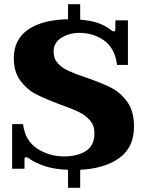

<svg xmlns="http://www.w3.org/2000/svg" viewBox="-20 -802 698 917"><path d="M363 9V95H305V9Q242 7 194.5 -8.5Q147 -24 116 -47Q111 -51 104 -51Q100 -51 98.5 -49Q97 -47 97 -41V4H38V-209H90Q100 -130 157.5 -92.5Q215 -55 286 -55Q350 -55 390.5 -81Q431 -107 431 -166Q431 -203 409.5 -227.5Q388 -252 356 -267.5Q324 -283 267 -303Q195 -330 151.5 -352.5Q108 -375 77 -417Q46 -459 46 -524Q46 -614 114.5 -661Q183 -708 305 -710V-782H363V-708Q414 -704 448.5 -692Q483 -680 511 -658Q519 -652 523 -652Q531 -652 531 -662V-705H591V-492H539Q529 -571 478 -608Q427 -645 358 -645Q312 -645 274 -622Q236 -599 236 -555Q236 -522 256 -500Q276 -478 306 -464Q336 -450 390 -432Q463 -407 509 -384Q555 -361 587.5 -316Q620 -271 620 -198Q620 -98 550 -47.5Q480 3 363 9Z"/></svg>

Font: Taviraj
Style: Bold
Weight: 700
Designer: Katatrad Team
Foundry: CadsonDemak
Version: Version 1.001